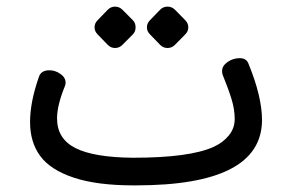

<svg xmlns="http://www.w3.org/2000/svg" viewBox="-20 -560 882 580"><path d="M433.1 -499 463.9 -530.8Q473.1 -540 486.1 -540Q499 -540 508.3 -530.8L539.6 -499Q548.8 -489.7 548.8 -477.5Q548.8 -465.3 539.6 -456.1L508.3 -424.3Q499 -415 486.1 -415Q473.1 -415 463.9 -424.3L433.1 -456.1Q423.8 -465.3 423.8 -477.5Q423.8 -489.7 433.1 -499ZM274.9 -499 305.7 -530.8Q314.9 -540 327.6 -540Q340.3 -540 349.6 -530.8L381.3 -499Q389.6 -490.7 389.6 -477.5Q389.6 -464.4 381.3 -456.1L349.6 -424.3Q340.3 -415 327.6 -415Q314.9 -415 305.7 -424.3L274.9 -456.1Q265.6 -465.3 265.6 -477.5Q265.6 -489.7 274.9 -499ZM97.7 -328.1Q104 -347.7 129.4 -347.7Q147 -347.7 162.6 -336.7Q178.2 -325.7 178.2 -310.1Q178.2 -305.2 175.8 -299.3Q152.3 -241.2 152.3 -202.6Q152.3 -140.6 208.3 -112.5Q264.2 -84.5 381.8 -83.5Q552.7 -83.5 625 -116.2Q653.3 -128.9 671.1 -150.6Q689 -172.4 689 -200.7Q689 -229 679.9 -259Q670.9 -289.1 652.3 -335Q650.9 -339.8 650.9 -345.2Q650.9 -361.3 667.5 -372.8Q684.1 -384.3 703.9 -384.3Q723.6 -384.3 730 -369.1Q771.5 -268.6 771.5 -196.8Q770.5 0 390.6 0H383.3Q272.9 0 202.6 -23.4Q132.3 -46.9 101.6 -88.6Q70.8 -130.4 70.8 -191.2Q70.8 -252 97.7 -328.1Z"/></svg>

Font: Behdad
Style: Regular
Weight: 400
Designer: Mohammad Saleh Souzanchi
Foundry: http://font-store.ir
Version: Version:1.0.1;RFB:1.2.5;Building:2018-09-04 19:53:52.209180